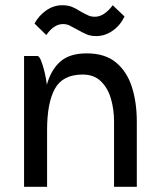

<svg xmlns="http://www.w3.org/2000/svg" viewBox="-20 -714 608 734"><path d="M157 -580 112 -624Q128 -654 156.5 -674Q185 -694 218 -694Q239 -694 254.5 -688Q270 -682 290 -669Q308 -659 318.5 -654.5Q329 -650 343 -650Q378 -650 411 -694L456 -651Q440 -617 410.5 -596.5Q381 -576 348 -576Q327 -576 311.5 -582.5Q296 -589 275 -601Q257 -611 246 -616.5Q235 -622 221 -622Q186 -622 157 -580ZM72 0V-500H123Q130 -500 137.5 -481Q145 -462 151 -436Q157 -410 159 -390Q175 -447 210.5 -478.5Q246 -510 312 -510Q381 -510 423 -475.5Q465 -441 484 -382Q503 -323 503 -249V0H416V-249Q416 -296 404 -337Q392 -378 365.5 -403.5Q339 -429 296 -429Q220 -429 190 -375Q160 -321 160 -217V0Z"/></svg>

Font: Haskoy Medium
Style: Regular
Weight: 500
Designer: Ertekin Erdin
Foundry: Ertekin Erdin
Version: Version 1.500; ttfautohint (v1.8.3)